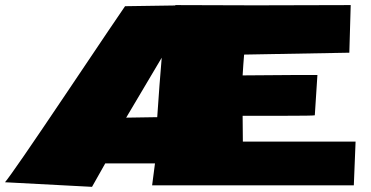

<svg xmlns="http://www.w3.org/2000/svg" viewBox="-45 -725 1453 752"><path d="M1347.7 -170.4 1340.8 1Q1340.8 1 550.8 1L562 -85H367.2L315.4 6.8L-25.4 -11.2Q4.4 -46.4 214.1 -358.6Q423.8 -670.9 444.8 -700.7L641.6 -703.6V-705.1L955.6 -704.1L1328.6 -705.1L1323.2 -518.6L911.1 -511.2Q909.7 -499.5 908 -471.7Q906.2 -443.8 905.3 -429.7Q1039.1 -431.2 1104.5 -431.2Q1104.5 -431.2 1198.2 -431.2L1188 -273.4Q1180.2 -271.5 1066.4 -271.5H905.3L906.2 -170.4ZM570.8 -266.1Q579.6 -397.5 588.4 -499L449.2 -264.2Z"/></svg>

Font: Seymour One
Style: Book
Weight: 400
Designer: vernon adams
Foundry: vernon adams
Version: Version 1.000; ttfautohint (v0.93) -l 8 -r 50 -G 200 -x 0 -w